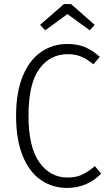

<svg xmlns="http://www.w3.org/2000/svg" viewBox="-20 -912 537 943"><path d="M470 -633 439 -596Q407 -622 378.5 -634Q350 -646 313 -646Q226 -646 173 -573.5Q120 -501 120 -343Q120 -190 173 -115Q226 -40 312 -40Q354 -40 384 -54.5Q414 -69 446 -96L477 -59Q407 11 310 11Q237 11 180 -28.5Q123 -68 91 -147.5Q59 -227 59 -343Q59 -459 92 -538.5Q125 -618 182 -657Q239 -696 310 -696Q361 -696 397.5 -680.5Q434 -665 470 -633ZM177 -790 294 -892H329L445 -790L421 -763L311 -843L202 -763Z"/></svg>

Font: Fira Sans Condensed Light
Style: Regular
Weight: 300
Width: 3
Designer: bBox Type GmbH & Carrois Corporate GbR & Edenspiekermann AG
Foundry: bBox Type GmbH & Carrois Corporate GbR & Edenspiekermann AG
Version: Version 4.301